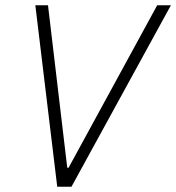

<svg xmlns="http://www.w3.org/2000/svg" viewBox="-20 -708 668 728"><path d="M197 0 114 -688H162L235 -72H240L576 -688H628L251 0Z"/></svg>

Font: Saira Semi Condensed ExtraLight
Style: Italic
Weight: 200
Width: 4
Italic angle: -12°
Designer: Hector Gatti with collaboration of the Omnibus-Type team
Foundry: Omnibus-Type
Version: Version 1.001; ttfautohint (v1.8)